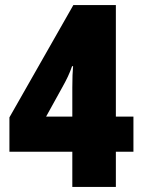

<svg xmlns="http://www.w3.org/2000/svg" viewBox="-20 -800 559 754"><path d="M264 -66H435V-204H504V-342H435V-780H268L17 -339V-204H264ZM161 -342 224 -456C241 -486 254 -513 263 -540H267C265 -519 264 -493 264 -456V-342Z"/></svg>

Font: Noto Sans Malayalam UI Condensed Black
Style: Regular
Weight: 900
Width: 3
Designer: Jelle Bosma - Monotype Design Team
Foundry: Monotype Imaging Inc.
Version: Version 2.104